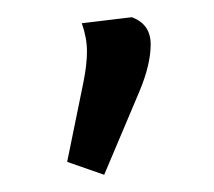

<svg xmlns="http://www.w3.org/2000/svg" viewBox="-20 -95 248 223"><path d="M77 0Q81 -20 81 -35.5Q81 -51 75 -68L133 -75Q155 -67 155 -43.5Q155 -20 142 11L101 108L58 93Z"/></svg>

Font: Ruluko
Style: Regular
Weight: 400
Designer: Ana Sanfelippo, Angelica Diaz, Meme Hernandez
Foundry: Ana Sanfelippo, Angelica Diaz y Meme Hernandez
Version: Version 1.001